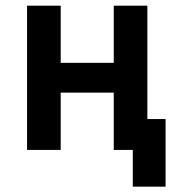

<svg xmlns="http://www.w3.org/2000/svg" viewBox="-20 -538 626 689"><path d="M456.5 131.8H574.2V-110.8H508.8V-517.6H388.2V-312.5H197.8V-517.6H77.1V0H197.8V-205.6H388.2V0H456.5Z"/></svg>

Font: Cascadia Code NF SemiBold
Style: Regular
Weight: 600
Monospace: yes
Designer: Aaron Bell
Foundry: Saja Typeworks
Version: Version 2404.023